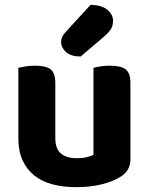

<svg xmlns="http://www.w3.org/2000/svg" viewBox="-20 -760 616 795"><path d="M520 -100Q520 -53 479 -28Q447 -8 400 3.5Q353 15 296 15Q242 15 198 3.5Q154 -8 122.5 -33Q91 -58 73.5 -96Q56 -134 56 -188V-479Q67 -482 85 -485Q103 -488 125 -488Q170 -488 189.5 -473Q209 -458 209 -416V-189Q209 -144 232 -124.5Q255 -105 297 -105Q323 -105 340.5 -109.5Q358 -114 367 -119V-479Q377 -482 395 -485Q413 -488 435 -488Q480 -488 500 -473Q520 -458 520 -416ZM355 -740Q401 -739 424.5 -719.5Q448 -700 448 -674Q448 -653 439 -639Q430 -625 408 -606L314 -526Q274 -526 253.5 -544.5Q233 -563 233 -586Q233 -597 237.5 -607Q242 -617 255 -631Z"/></svg>

Font: Baloo Tammudu 2
Style: Bold
Weight: 700
Designer: Maithili Shingre, Omkar Shende and Ek Type
Foundry: Ek Type
Version: Version 1.640;hotconv 1.0.111;makeotfexe 2.5.65597; ttfautoh